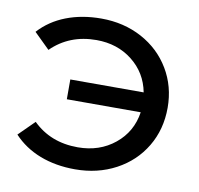

<svg xmlns="http://www.w3.org/2000/svg" viewBox="-66 -605 707 681"><g transform="rotate(10 287.5 -264.5)"><path d="M23.9 -79.1 80.1 -134.8Q144 -71.8 242.2 -71.8Q320.3 -71.8 375.2 -116.5Q430.2 -161.1 440.9 -232.9H174.8V-304.2H439Q425.8 -373 371.8 -415.5Q317.9 -458 242.2 -458Q145 -458 80.1 -394L23.9 -449.2Q63 -492.2 119.9 -514.2Q176.8 -536.1 246.1 -536.1Q327.1 -536.1 392.6 -501Q458 -465.8 495.1 -403.8Q532.2 -341.8 532.2 -265.1Q532.2 -187 495.1 -125Q458 -63 392.6 -28.1Q327.1 6.8 246.1 6.8Q176.3 6.8 119.6 -15.1Q63 -37.1 23.9 -79.1Z"/></g></svg>

Font: Montserrat Medium
Style: Regular
Weight: 500
Designer: Julieta Ulanovsky
Foundry: Julieta Ulanovsky
Version: Version 7.200